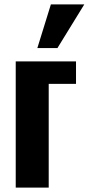

<svg xmlns="http://www.w3.org/2000/svg" viewBox="-20 -859 406 879"><path d="M52 0V-578H328V-475H203V0ZM151 -639 213 -839H366L243 -639Z"/></svg>

Font: Oswald SemiBold
Style: Regular
Weight: 600
Designer: Vernon Adams
Foundry: Vernon Adams
Version: Version 4.103;gftools[0.9.33.dev8+g029e19f]